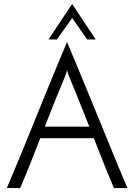

<svg xmlns="http://www.w3.org/2000/svg" viewBox="-20 -962 686 982"><path d="M632 0Q616 -36 591.5 -95.5Q567 -155 538 -226Q509 -297 477.5 -373.5Q446 -450 417 -521Q388 -592 363 -651Q338 -710 323 -747Q307 -710 282.5 -651Q258 -592 229 -521Q200 -450 169 -373.5Q138 -297 109 -226Q80 -155 55 -95.5Q30 -36 15 0H83Q103 -46 130 -113Q157 -180 186 -255H460Q489 -180 516 -113Q543 -46 563 0ZM313 -572Q315 -576 318 -585.5Q321 -595 323 -603Q325 -595 328 -585.5Q331 -576 333 -572Q353 -525 380 -457Q407 -389 437 -314H209Q238 -389 265.5 -457Q293 -525 313 -572ZM349 -942Q379 -897 409 -851Q439 -805 470 -760H426Q418 -772 408 -786Q398 -800 387.5 -815Q377 -830 367 -844.5Q357 -859 349 -870Q341 -859 331 -844.5Q321 -830 310 -815Q299 -800 289 -786Q279 -772 271 -760H228Z"/></svg>

Font: Josefin Sans
Style: Regular
Weight: 400
Designer: Santiago Orozco
Foundry: Typemade
Version: Version 1.0